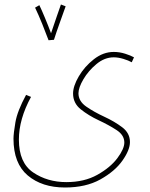

<svg xmlns="http://www.w3.org/2000/svg" viewBox="-20 -604 667 854"><path d="M220 -427Q230 -459 247.5 -507.5Q265 -556 272 -576L251 -584Q246 -571 232.5 -531Q219 -491 207 -456Q196 -486 180 -524.5Q164 -563 155 -581L136 -570Q151 -539 168 -497Q185 -455 196 -425ZM269 230Q362 230 426.5 194Q491 158 524.5 110.5Q558 63 558 28Q558 -12 523.5 -38Q489 -64 443.5 -85Q398 -106 363.5 -130Q329 -154 329 -189Q329 -214 351 -251.5Q373 -289 409 -319Q445 -349 486 -349Q506 -349 529 -342Q552 -335 566 -327L576 -349Q562 -357 537 -365Q512 -373 486 -373Q439 -373 397.5 -340.5Q356 -308 330.5 -264.5Q305 -221 305 -188Q305 -145 339.5 -117.5Q374 -90 419 -69Q464 -48 498.5 -25.5Q533 -3 533 30Q533 58 502 99.5Q471 141 413 173.5Q355 206 275 206Q191 206 127.5 163Q64 120 64 17Q64 -74 118 -173L96 -182Q57 -110 48.5 -60Q40 -10 40 13Q40 123 103.5 176.5Q167 230 269 230Z"/></svg>

Font: Noto Sans Arabic Condensed Thin
Style: Regular
Weight: 250
Width: 3
Designer: Nadine Chahine
Foundry: Monotype Imaging Inc.
Version: 1.001